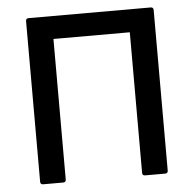

<svg xmlns="http://www.w3.org/2000/svg" viewBox="-49 -704 761 754"><g transform="rotate(-5 331.5 -327.5)"><path d="M91 0Q80 0 80 -11V-644Q80 -655 91 -655H572Q583 -655 583 -644V-11Q583 0 572 0H493Q482 0 482 -11V-565H181V-11Q181 0 170 0Z"/></g></svg>

Font: Sofia Sans SemiBold
Style: Regular
Weight: 600
Designer: Botio Nikoltchev, Ani Petrova
Foundry: lettersoup
Version: Version 4.101; ttfautohint (v1.8.4.7-5d5b)